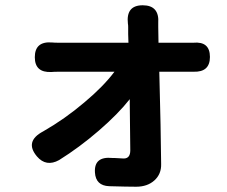

<svg xmlns="http://www.w3.org/2000/svg" viewBox="-20 -636 859 728"><path d="M496 72Q462 72 394 70Q343 68 340 18Q336 -44 406 -37Q408 -37 413 -37Q439 -35 449 -35Q474 -35 474 -66Q474 -111 472 -244Q472 -255 472 -260Q428 -204 354.5 -140.5Q281 -77 204 -29Q155 -2 120 -43Q72 -100 144 -138Q226 -185 299 -247Q371 -307 414 -364H204Q185 -364 175 -363Q112 -360 112 -419Q112 -480 177 -475Q186 -474 201 -474H334H467Q467 -486 466 -507Q466 -525 466 -533.5Q466 -542 465 -546Q457 -616 521 -616Q585 -616 580 -548Q580 -541 580 -534L581 -474H697Q705 -474 713 -474Q776 -480 776 -420Q776 -362 714 -364Q708 -364 702 -364H584Q590 -140 591 -14Q592 24 565.5 48Q539 72 496 72Z"/></svg>

Font: GenSenRounded JP B
Style: Regular
Weight: 700
Version: Version 1.501;PS 1;hotconv 16.6.51;makeotf.lib2.5.65220